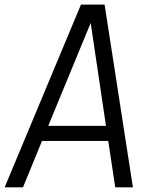

<svg xmlns="http://www.w3.org/2000/svg" viewBox="-40 -808 671 828"><path d="M309.1 -788.1H411.1L533.2 0H457L426.8 -200.2H141.1L59.1 0H-20ZM351.1 -709 168 -265.1H417Z"/></svg>

Font: Cooper Hewitt
Style: Book Italic
Weight: 706
Designer: Village Type and Design LLC
Foundry: Cooper Hewitt Smithsonian Design Museum
Version: 1.000